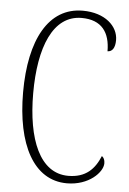

<svg xmlns="http://www.w3.org/2000/svg" viewBox="-53 -764 548 813"><g transform="rotate(5 221.0 -357.0)"><path d="M262 10C355 10 413 -50 413 -88C413 -103 408 -112 400 -118C377 -62 340 -22 265 -22C144 -22 87 -162 87 -358C87 -553 142 -693 264 -693C350 -693 385 -641 385 -562C405 -562 417 -579 417 -612C417 -671 361 -724 266 -724C121 -724 44 -582 44 -358C44 -137 120 10 262 10Z"/></g></svg>

Font: Noto Serif Armenian ExtraCondensed ExtraLight
Style: Regular
Weight: 200
Width: 2
Designer: Monotype Design Team
Foundry: Monotype Imaging Inc.
Version: Version 2.008